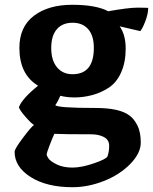

<svg xmlns="http://www.w3.org/2000/svg" viewBox="-20 -540 639 802"><path d="M232 -140Q221 -114 211 -101Q219 -89 379 -89Q479 -89 520 -58Q539 -45 553.5 -17Q568 11 568 55.5Q568 100 524 145Q480 190 414 216Q348 242 283 242Q175 242 108 199.5Q41 157 41 94Q41 82 76 35.5Q111 -11 122 -18Q112 -23 87 -51.5Q62 -80 59 -92Q72 -128 139 -182Q61 -229 61 -340Q61 -428 121.5 -474Q182 -520 281.5 -520Q381 -520 432 -493Q517 -508 552.5 -508Q588 -508 599 -507Q599 -483 587.5 -452.5Q576 -422 566 -410L480 -430Q505 -394 505 -337Q505 -280 486 -237.5Q467 -195 434 -173.5Q401 -152 364 -142.5Q327 -133 292.5 -133Q258 -133 232 -140ZM362 21Q245 21 207 19Q199 36 187 67.5Q175 99 175 105Q175 111 183 122.5Q191 134 217.5 147Q244 160 282.5 160Q321 160 373 142Q425 124 429 113Q436 94 436 69Q436 44 414 32.5Q392 21 362 21ZM283 -230Q372 -230 372 -340Q372 -391 348.5 -418Q325 -445 283 -445Q241 -445 217.5 -418Q194 -391 194 -339.5Q194 -288 218 -259Q242 -230 283 -230Z"/></svg>

Font: Inika
Style: Bold
Weight: 700
Version: Version 1.001